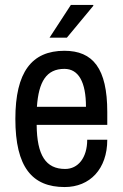

<svg xmlns="http://www.w3.org/2000/svg" viewBox="-20 -743 496 775"><path d="M250 -591 357 -720 356 -723H266L180 -591ZM240 -538C108 -538 42 -452 42 -263C42 -68 110 12 241 12C343 12 413 -61 413 -179H332C332 -106 295 -61 243 -61C165 -61 129 -116 128 -239H413V-291C413 -467 355 -538 240 -538ZM240 -465C297 -465 327 -412 327 -312H129C136 -413 167 -465 240 -465Z"/></svg>

Font: Archivo Narrow
Style: Regular
Weight: 400
Designer: Hector Gatti
Foundry: Omnibus-Type
Version: Version 1.003;PS 001.003;hotconv 1.0.70;makeotf.lib2.5.58329